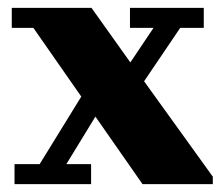

<svg xmlns="http://www.w3.org/2000/svg" viewBox="-20 -469 567 489"><path d="M10 -449H213L312 -310L371 -398H311V-449H499V-398H439L347 -262L522 -19V0H343L223 -172L149 -51H212V0H17V-51H81L187 -223L65 -398H10Z"/></svg>

Font: Bigshot One
Style: Regular
Weight: 400
Designer: Gesine Todt
Foundry: Gesine Todt
Version: Version 1.000